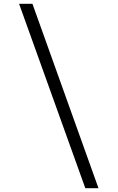

<svg xmlns="http://www.w3.org/2000/svg" viewBox="-20 -843 616 1006"><path d="M427 143H496L150 -823H80Z"/></svg>

Font: Iosevka Sparkle Light
Style: Regular
Weight: 300
Designer: Belleve Invis
Foundry: Belleve Invis
Version: Version 4.5.0; ttfautohint (v1.8.3)